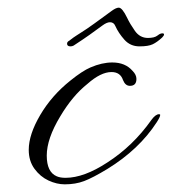

<svg xmlns="http://www.w3.org/2000/svg" viewBox="-20 -473 448 501"><path d="M149 8Q128 8 106.5 -2Q85 -12 70 -32.5Q55 -53 55 -82Q55 -122 85 -173Q115 -224 164 -263Q195 -288 216 -297Q246 -310 273 -310Q307 -310 326 -288Q336 -278 336 -267Q336 -249 319 -249Q307 -249 301 -264Q294 -285 271 -285Q243 -285 208 -254Q169 -223 137 -169Q102 -111 102 -67Q102 -24 128 -13Q137 -9 151 -9Q199 -9 260 -49Q327 -92 375 -160Q386 -175 395 -175Q398 -175 398 -173Q398 -168 389 -154Q343 -83 260 -32Q222 -9 199.5 -0.5Q177 8 149 8ZM164 -352Q155 -352 155 -359Q155 -364 161 -367Q171 -375 179 -380Q187 -385 193 -389Q206 -397 226 -411.5Q246 -426 272 -445Q283 -453 290 -453Q299 -453 312 -426Q319 -411 332 -392.5Q345 -374 366 -374Q374 -374 380.5 -375.5Q387 -377 392 -381Q398 -386 404 -386Q408 -386 408 -383Q408 -380 403 -375Q390 -363 378.5 -357.5Q367 -352 344 -352Q320 -352 304.5 -369.5Q289 -387 281 -405Q277 -415 267 -415Q259 -415 248 -407Q229 -393 213.5 -382Q198 -371 172 -354Q170 -353 168 -352.5Q166 -352 164 -352Z"/></svg>

Font: Ephesis
Style: Regular
Weight: 400
Designer: Robert E. Leuschke
Foundry: Robert E. Leuschke
Version: Version 1.010; ttfautohint (v1.8.3)